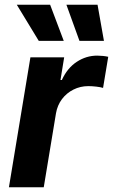

<svg xmlns="http://www.w3.org/2000/svg" viewBox="-20 -787 475 807"><path d="M17.5 0 107.8 -545.9H249.7L234.2 -450.8H240Q263.1 -501.3 302.8 -527.2Q342.4 -553.2 388.3 -553.2Q399.7 -553.2 412.5 -551.9Q425.3 -550.6 434.9 -548.3L413.2 -417.5Q403.1 -420.8 384.9 -422.9Q366.7 -425 351.1 -425Q317.6 -425 288.7 -410.5Q259.7 -396 240.4 -370.3Q221.1 -344.6 215.3 -310.7L163.9 0ZM314 -615.1 259.1 -767.1H390L416.9 -615.1ZM143 -615.1 50.6 -767.1H190.7L248 -615.1Z"/></svg>

Font: Adwaita Sans
Style: Italic
Weight: 400
Italic angle: -9.39999°
Designer: Rasmus Andersson
Foundry: rsms
Version: Version 4.001;git-9221beed3